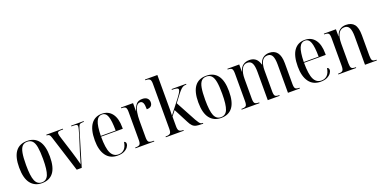

<svg xmlns="http://www.w3.org/2000/svg" viewBox="-16 -1564 4717 2377"><g transform="rotate(-20 2342.5 -375.0)"><path d="M248 10Q153 10 99.5 -58.5Q46 -127 46 -268Q46 -545 250 -545Q347 -545 399 -476.5Q451 -408 451 -268Q451 -126 399.5 -58Q348 10 248 10ZM249 0Q311 0 336 -61.5Q361 -123 361 -268Q361 -366 350.5 -424.5Q340 -483 315 -509Q290 -535 248 -535Q207 -535 182.5 -509Q158 -483 147.5 -424.5Q137 -366 137 -268Q137 -122 163 -61Q189 0 249 0Z M556 -477Q547 -507 536 -516.5Q525 -526 501 -526V-536H719V-526H692Q666 -526 655 -520Q644 -514 644 -498Q644 -487 648.5 -470Q653 -453 659 -435L728 -216Q739 -182 752.5 -133.5Q766 -85 776 -47Q787 -83 793.5 -106.5Q800 -130 806 -149Q812 -168 819 -193L882 -392Q895 -437 901.5 -462.5Q908 -488 908 -500Q908 -514 896.5 -520Q885 -526 854 -526H828V-536H993V-526H972Q948 -526 937 -516.5Q926 -507 914 -469L773 0H707Z M1245 10Q1146 10 1093.5 -62Q1041 -134 1041 -263Q1041 -404 1091.5 -474.5Q1142 -545 1234 -545Q1320 -545 1368 -481.5Q1416 -418 1416 -301V-281H1130Q1130 -129 1161.5 -65Q1193 -1 1259 -1Q1306 -1 1336 -31Q1366 -61 1375 -123Q1399 -117 1399 -91Q1399 -70 1382 -46.5Q1365 -23 1331 -6.5Q1297 10 1245 10ZM1326 -291Q1325 -421 1304.5 -478Q1284 -535 1234 -535Q1182 -535 1157.5 -478.5Q1133 -422 1130 -291Z M1481 0V-10H1485Q1527 -10 1541 -24Q1555 -38 1555 -83V-454Q1555 -498 1541.5 -512Q1528 -526 1487 -526H1484V-536H1644V-428H1646Q1658 -477 1684.5 -511.5Q1711 -546 1767 -546Q1809 -546 1831.5 -526Q1854 -506 1854 -472Q1854 -441 1835.5 -423.5Q1817 -406 1778 -406Q1778 -468 1765.5 -492Q1753 -516 1728 -516Q1699 -516 1680.5 -488Q1662 -460 1653.5 -412Q1645 -364 1645 -302V-84Q1645 -39 1659 -24.5Q1673 -10 1717 -10H1729V0Z M1881 0V-10H1888Q1926 -10 1941.5 -23.5Q1957 -37 1957 -83V-678Q1957 -723 1941.5 -736.5Q1926 -750 1888 -750H1883V-760H2046V-352Q2046 -324 2046 -289.5Q2046 -255 2044 -226L2181 -402Q2213 -445 2224.5 -466Q2236 -487 2236 -499Q2236 -514 2217 -520Q2198 -526 2152 -526V-536H2343V-526Q2322 -526 2306.5 -521Q2291 -516 2274 -501Q2257 -486 2233 -456L2152 -349L2297 -80Q2315 -49 2326.5 -34Q2338 -19 2347.5 -14.5Q2357 -10 2369 -10H2374V0H2357Q2311 0 2283 -6Q2255 -12 2235 -31.5Q2215 -51 2196 -90L2098 -279L2046 -212V-84Q2046 -37 2062.5 -23.5Q2079 -10 2114 -10H2117V0Z M2608 10Q2513 10 2459.5 -58.5Q2406 -127 2406 -268Q2406 -545 2610 -545Q2707 -545 2759 -476.5Q2811 -408 2811 -268Q2811 -126 2759.5 -58Q2708 10 2608 10ZM2609 0Q2671 0 2696 -61.5Q2721 -123 2721 -268Q2721 -366 2710.5 -424.5Q2700 -483 2675 -509Q2650 -535 2608 -535Q2567 -535 2542.5 -509Q2518 -483 2507.5 -424.5Q2497 -366 2497 -268Q2497 -122 2523 -61Q2549 0 2609 0Z M2880 0V-10H2887Q2927 -10 2941 -23.5Q2955 -37 2955 -85V-449Q2955 -497 2941.5 -511.5Q2928 -526 2889 -526H2887V-536H3043V-442H3045Q3060 -495 3094 -520Q3128 -545 3178 -545Q3225 -545 3257.5 -520.5Q3290 -496 3307 -437H3309Q3322 -494 3357 -519.5Q3392 -545 3438 -545Q3507 -545 3543 -499Q3579 -453 3579 -357V-84Q3579 -37 3592.5 -23.5Q3606 -10 3645 -10H3647V0H3490V-371Q3490 -448 3472 -485Q3454 -522 3410 -522Q3358 -522 3335 -477Q3312 -432 3312 -361V-86Q3312 -38 3324.5 -24Q3337 -10 3376 -10H3380V0H3224V-371Q3224 -451 3205 -486.5Q3186 -522 3143 -522Q3093 -522 3068.5 -473Q3044 -424 3044 -347V-85Q3044 -38 3057.5 -24Q3071 -10 3113 -10H3115V0Z M3919 10Q3820 10 3767.5 -62Q3715 -134 3715 -263Q3715 -404 3765.5 -474.5Q3816 -545 3908 -545Q3994 -545 4042 -481.5Q4090 -418 4090 -301V-281H3804Q3804 -129 3835.5 -65Q3867 -1 3933 -1Q3980 -1 4010 -31Q4040 -61 4049 -123Q4073 -117 4073 -91Q4073 -70 4056 -46.5Q4039 -23 4005 -6.5Q3971 10 3919 10ZM4000 -291Q3999 -421 3978.5 -478Q3958 -535 3908 -535Q3856 -535 3831.5 -478.5Q3807 -422 3804 -291Z M4154 0V-10H4161Q4202 -10 4215.5 -25Q4229 -40 4229 -89V-450Q4229 -497 4216.5 -511.5Q4204 -526 4163 -526H4158V-536H4317V-442H4319Q4334 -495 4368 -520Q4402 -545 4449 -545Q4523 -545 4558.5 -500.5Q4594 -456 4594 -357V-89Q4594 -40 4606 -25Q4618 -10 4657 -10H4661V0H4505V-374Q4505 -448 4486.5 -486Q4468 -524 4422 -524Q4372 -524 4345 -478Q4318 -432 4318 -346V-87Q4318 -40 4330.5 -25Q4343 -10 4384 -10H4389V0Z"/></g></svg>

Font: Noto Serif Display Condensed
Style: Regular
Weight: 400
Width: 3
Designer: Monotype Design Team
Foundry: Monotype Imaging Inc.
Version: Version 2.009